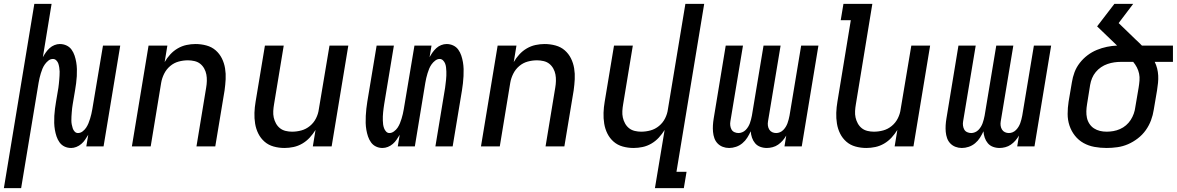

<svg xmlns="http://www.w3.org/2000/svg" viewBox="-51 -755 6071 990"><path d="M-31 215 126 -735H215L170 -460Q177 -473 185.5 -485Q194 -497 205 -507Q216 -517 230 -522.5Q244 -528 257 -528Q276 -528 292 -520.5Q308 -513 318 -499Q328 -485 333.5 -468.5Q339 -452 342 -434.5Q345 -417 345.5 -399Q346 -381 345 -362.5Q344 -344 341.5 -325.5Q339 -307 336 -289L324 -218Q322 -208 321 -197.5Q320 -187 319 -176Q318 -165 317.5 -154.5Q317 -144 317 -133.5Q317 -123 319 -113Q321 -103 324 -93.5Q327 -84 334 -76.5Q341 -69 351 -69Q364 -69 375 -77.5Q386 -86 393 -96.5Q400 -107 405 -119Q410 -131 413.5 -143Q417 -155 420 -167Q423 -179 425 -192L480 -520H569L483 0H394L404 -60Q396 -47 388 -35Q380 -23 368.5 -13Q357 -3 343 2.5Q329 8 316 8Q297 8 281.5 0.5Q266 -7 256 -21Q246 -35 240.5 -51.5Q235 -68 232 -85.5Q229 -103 228.5 -121Q228 -139 229 -157.5Q230 -176 232.5 -194.5Q235 -213 238 -231L250 -302Q251 -312 252.5 -322.5Q254 -333 254.5 -344Q255 -355 256 -365.5Q257 -376 256.5 -386.5Q256 -397 254.5 -407Q253 -417 250 -426.5Q247 -436 239.5 -443.5Q232 -451 222 -451Q209 -451 198.5 -442.5Q188 -434 180.5 -423.5Q173 -413 168 -401Q163 -389 159.5 -377Q156 -365 153 -353Q150 -341 148 -328L58 215Z M629 0 715 -520H812L798 -435Q810 -456 827 -474.5Q844 -493 865.5 -505.5Q887 -518 910.5 -523Q934 -528 957 -528Q986 -528 1013.5 -520.5Q1041 -513 1061 -495.5Q1081 -478 1093 -454Q1105 -430 1109.5 -402.5Q1114 -375 1112.5 -346.5Q1111 -318 1107 -289L1059 0H962L1012 -303Q1015 -320 1015.5 -337.5Q1016 -355 1013 -371Q1010 -387 1002 -401.5Q994 -416 981.5 -426Q969 -436 952 -440Q935 -444 918 -444Q894 -444 870 -437.5Q846 -431 826.5 -414.5Q807 -398 795.5 -375Q784 -352 780 -328L726 0Z M1416 8Q1387 8 1360 0.5Q1333 -7 1313 -24.5Q1293 -42 1281 -66Q1269 -90 1264.5 -117.5Q1260 -145 1261 -173.5Q1262 -202 1267 -231L1315 -520H1412L1362 -217Q1359 -200 1358 -182.5Q1357 -165 1360.5 -149Q1364 -133 1372 -118.5Q1380 -104 1392.5 -94Q1405 -84 1421.5 -80Q1438 -76 1455 -76Q1479 -76 1503 -82.5Q1527 -89 1547 -105.5Q1567 -122 1578.5 -145Q1590 -168 1593 -192L1648 -520H1745L1659 0H1562L1576 -85Q1563 -64 1546 -45.5Q1529 -27 1507.5 -14.5Q1486 -2 1462.5 3Q1439 8 1416 8Z M1921 8Q1903 8 1887.5 0.5Q1872 -7 1862 -21Q1852 -35 1846.5 -51.5Q1841 -68 1838 -85.5Q1835 -103 1834.5 -121Q1834 -139 1835 -157.5Q1836 -176 1838 -194.5Q1840 -213 1843 -231L1891 -520H1980L1930 -218Q1928 -208 1927 -197.5Q1926 -187 1924.5 -176Q1923 -165 1923 -154.5Q1923 -144 1923 -133.5Q1923 -123 1924.5 -113Q1926 -103 1929.5 -93.5Q1933 -84 1940 -76.5Q1947 -69 1957 -69Q1969 -69 1980.5 -77.5Q1992 -86 1999 -96.5Q2006 -107 2011 -119Q2016 -131 2019.5 -143Q2023 -155 2026 -167Q2029 -179 2031 -192L2086 -520H2174L2164 -460Q2171 -473 2179.5 -485Q2188 -497 2199 -507Q2210 -517 2224 -522.5Q2238 -528 2252 -528Q2270 -528 2286 -520.5Q2302 -513 2312 -499Q2322 -485 2327.5 -468.5Q2333 -452 2336 -434.5Q2339 -417 2339.5 -399Q2340 -381 2339 -362.5Q2338 -344 2336 -325.5Q2334 -307 2331 -289L2283 0H2194L2244 -302Q2245 -312 2246.5 -322.5Q2248 -333 2249 -344Q2250 -355 2250.5 -365.5Q2251 -376 2250.5 -386.5Q2250 -397 2249 -407Q2248 -417 2244.5 -426.5Q2241 -436 2233.5 -443.5Q2226 -451 2216 -451Q2204 -451 2193 -442.5Q2182 -434 2174.5 -423.5Q2167 -413 2162 -401Q2157 -389 2153.5 -377Q2150 -365 2147 -353Q2144 -341 2142 -328L2088 0H2000L2010 -60Q2002 -47 1994 -35Q1986 -23 1974.5 -13Q1963 -3 1949 2.5Q1935 8 1921 8Z M2429 0 2515 -520H2612L2598 -435Q2610 -456 2627 -474.5Q2644 -493 2665.5 -505.5Q2687 -518 2710.5 -523Q2734 -528 2757 -528Q2786 -528 2813.5 -520.5Q2841 -513 2861 -495.5Q2881 -478 2893 -454Q2905 -430 2909.5 -402.5Q2914 -375 2912.5 -346.5Q2911 -318 2907 -289L2859 0H2762L2812 -303Q2815 -320 2815.5 -337.5Q2816 -355 2813 -371Q2810 -387 2802 -401.5Q2794 -416 2781.5 -426Q2769 -436 2752 -440Q2735 -444 2718 -444Q2694 -444 2670 -437.5Q2646 -431 2626.5 -414.5Q2607 -398 2595.5 -375Q2584 -352 2580 -328L2526 0Z M3326 215 3376 -85Q3363 -64 3346 -45.5Q3329 -27 3307.5 -14.5Q3286 -2 3262.5 3Q3239 8 3216 8Q3187 8 3160 0.5Q3133 -7 3113 -24.5Q3093 -42 3081 -66Q3069 -90 3064.5 -117.5Q3060 -145 3061 -173.5Q3062 -202 3067 -231L3115 -520H3212L3162 -217Q3159 -200 3158 -182.5Q3157 -165 3160.5 -149Q3164 -133 3172 -118.5Q3180 -104 3192.5 -94Q3205 -84 3221.5 -80Q3238 -76 3255 -76Q3279 -76 3303 -82.5Q3327 -89 3347 -105.5Q3367 -122 3378.5 -145Q3390 -168 3393 -192L3483 -735H3580L3437 131H3489L3475 215Z M3708 8Q3691 8 3675.5 2Q3660 -4 3649 -15.5Q3638 -27 3632.5 -42.5Q3627 -58 3625.5 -75Q3624 -92 3625 -109Q3626 -126 3629 -144L3691 -520H3780L3715 -129Q3713 -118 3714.5 -107Q3716 -96 3721 -87Q3726 -78 3736 -73.5Q3746 -69 3757 -69Q3766 -69 3776 -73Q3786 -77 3793.5 -84.5Q3801 -92 3806.5 -101Q3812 -110 3815.5 -119.5Q3819 -129 3821.5 -139Q3824 -149 3826 -159L3886 -520H3974L3909 -129Q3907 -118 3908.5 -107Q3910 -96 3915.5 -87Q3921 -78 3930.5 -73.5Q3940 -69 3951 -69Q3961 -69 3970.5 -73Q3980 -77 3987.5 -84.5Q3995 -92 4000.5 -101Q4006 -110 4009.5 -119.5Q4013 -129 4015.5 -139Q4018 -149 4020 -159L4080 -520H4169L4083 0H3994L4003 -56Q3995 -42 3984.5 -30Q3974 -18 3961 -9Q3948 0 3932.5 4Q3917 8 3903 8Q3885 8 3869 2Q3853 -4 3842.5 -16.5Q3832 -29 3826.5 -45Q3821 -61 3820 -78Q3812 -61 3802 -45Q3792 -29 3777 -16.5Q3762 -4 3744 2Q3726 8 3709 8Z M4416 8Q4387 8 4360 0.5Q4333 -7 4313 -24.5Q4293 -42 4281 -66Q4269 -90 4264.5 -117.5Q4260 -145 4261 -173.5Q4262 -202 4267 -231L4336 -651H4284L4298 -735H4447L4362 -217Q4359 -200 4358 -182.5Q4357 -165 4360.5 -149Q4364 -133 4372 -118.5Q4380 -104 4392.5 -94Q4405 -84 4421.5 -80Q4438 -76 4455 -76Q4479 -76 4503 -82.5Q4527 -89 4547 -105.5Q4567 -122 4578.5 -145Q4590 -168 4593 -192L4648 -520H4745L4659 0H4562L4576 -85Q4563 -64 4546 -45.5Q4529 -27 4507.5 -14.5Q4486 -2 4462.5 3Q4439 8 4416 8Z M4908 8Q4891 8 4875.5 2Q4860 -4 4849 -15.5Q4838 -27 4832.5 -42.5Q4827 -58 4825.5 -75Q4824 -92 4825 -109Q4826 -126 4829 -144L4891 -520H4980L4915 -129Q4913 -118 4914.5 -107Q4916 -96 4921 -87Q4926 -78 4936 -73.5Q4946 -69 4957 -69Q4966 -69 4976 -73Q4986 -77 4993.5 -84.5Q5001 -92 5006.5 -101Q5012 -110 5015.5 -119.5Q5019 -129 5021.5 -139Q5024 -149 5026 -159L5086 -520H5174L5109 -129Q5107 -118 5108.5 -107Q5110 -96 5115.5 -87Q5121 -78 5130.5 -73.5Q5140 -69 5151 -69Q5161 -69 5170.5 -73Q5180 -77 5187.5 -84.5Q5195 -92 5200.5 -101Q5206 -110 5209.5 -119.5Q5213 -129 5215.5 -139Q5218 -149 5220 -159L5280 -520H5369L5283 0H5194L5203 -56Q5195 -42 5184.5 -30Q5174 -18 5161 -9Q5148 0 5132.5 4Q5117 8 5103 8Q5085 8 5069 2Q5053 -4 5042.5 -16.5Q5032 -29 5026.5 -45Q5021 -61 5020 -78Q5012 -61 5002 -45Q4992 -29 4977 -16.5Q4962 -4 4944 2Q4926 8 4909 8Z M5655 8Q5623 8 5592.5 2.5Q5562 -3 5536 -17.5Q5510 -32 5491.5 -55.5Q5473 -79 5463.5 -107.5Q5454 -136 5454 -167.5Q5454 -199 5459 -231L5476 -331Q5480 -357 5489.5 -382.5Q5499 -408 5516.5 -430.5Q5534 -453 5556.5 -470Q5579 -487 5604.5 -497.5Q5630 -508 5656.5 -513.5Q5683 -519 5709 -520L5606 -619L5695 -735H5792L5717 -636L5806 -550Q5814 -543 5821.5 -535.5Q5829 -528 5837 -520H5997V-436H5903Q5911 -420 5915.5 -402Q5920 -384 5921 -365.5Q5922 -347 5920 -327.5Q5918 -308 5915 -289L5898 -189Q5894 -162 5884 -135Q5874 -108 5857 -84Q5840 -60 5816 -41.5Q5792 -23 5765.5 -11.5Q5739 0 5710.5 4Q5682 8 5655 8ZM5655 -76Q5672 -76 5689.5 -79Q5707 -82 5724 -89.5Q5741 -97 5755 -109Q5769 -121 5779 -136.5Q5789 -152 5795 -169Q5801 -186 5803 -203L5820 -303Q5823 -321 5824.5 -339.5Q5826 -358 5822.5 -375Q5819 -392 5811 -407.5Q5803 -423 5792 -436H5730Q5712 -436 5694.5 -433.5Q5677 -431 5659.5 -425Q5642 -419 5626.5 -408.5Q5611 -398 5599 -383.5Q5587 -369 5580 -352Q5573 -335 5570 -317L5554 -217Q5551 -199 5550.5 -181.5Q5550 -164 5553.5 -147.5Q5557 -131 5566.5 -116.5Q5576 -102 5590 -93Q5604 -84 5620.5 -80Q5637 -76 5655 -76Z"/></svg>

Font: Iosevka Md Ex Obl
Style: Regular
Weight: 500
Width: 7
Italic angle: -9°
Monospace: yes
Designer: Belleve Invis
Foundry: Belleve Invis
Version: Version 32.5.0; ttfautohint (v1.8.4)